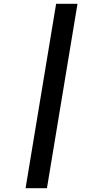

<svg xmlns="http://www.w3.org/2000/svg" viewBox="-20 -843 540 1006"><path d="M114 143 274 -823H386L226 143Z"/></svg>

Font: Iosevka Term Curly
Style: Bold Italic
Weight: 700
Italic angle: -9°
Designer: Belleve Invis
Foundry: Belleve Invis
Version: Version 32.3.0